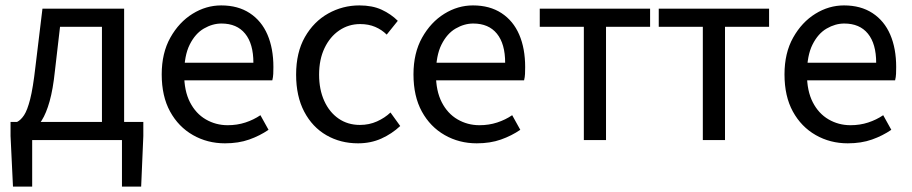

<svg xmlns="http://www.w3.org/2000/svg" viewBox="-20 -518 3372 710"><path d="M99 0V172H28L19 -15V-67H510V-15L502 172H431V0ZM357 -25V-419H202L183 -255Q176 -188 163.5 -143.5Q151 -99 134.5 -73Q118 -47 99.5 -35Q81 -23 62 -19L43 -67Q57 -74 69 -92Q81 -110 91.5 -151Q102 -192 111 -271L137 -486H439V-25Z M812 12Q747 12 693.5 -18.5Q640 -49 609 -105.5Q578 -162 578 -243Q578 -322 610 -379Q642 -436 692 -467Q742 -498 798 -498Q860 -498 903.5 -469.5Q947 -441 969 -390Q991 -339 991 -270Q991 -257 990.5 -245Q990 -233 987 -221H637V-286H917Q917 -356 886.5 -393.5Q856 -431 799 -431Q766 -431 734 -412.5Q702 -394 681.5 -353Q661 -312 661 -244Q661 -182 682.5 -140Q704 -98 741 -76.5Q778 -55 822 -55Q857 -55 887.5 -65Q918 -75 943 -92L973 -38Q941 -16 901.5 -2Q862 12 812 12Z M1304 12Q1239 12 1187 -18Q1135 -48 1105 -105Q1075 -162 1075 -242Q1075 -324 1107.5 -381Q1140 -438 1193.5 -468Q1247 -498 1309 -498Q1357 -498 1391.5 -482Q1426 -466 1451 -441L1410 -390Q1392 -408 1367.5 -418.5Q1343 -429 1312 -429Q1269 -429 1234.5 -405.5Q1200 -382 1180 -340Q1160 -298 1160 -242Q1160 -187 1179 -145Q1198 -103 1232 -79.5Q1266 -56 1311 -56Q1345 -56 1374 -69Q1403 -82 1424 -102L1460 -52Q1429 -23 1390 -5.5Q1351 12 1304 12Z M1743 12Q1678 12 1624.5 -18.5Q1571 -49 1540 -105.5Q1509 -162 1509 -243Q1509 -322 1541 -379Q1573 -436 1623 -467Q1673 -498 1729 -498Q1791 -498 1834.5 -469.5Q1878 -441 1900 -390Q1922 -339 1922 -270Q1922 -257 1921.5 -245Q1921 -233 1918 -221H1568V-286H1848Q1848 -356 1817.5 -393.5Q1787 -431 1730 -431Q1697 -431 1665 -412.5Q1633 -394 1612.5 -353Q1592 -312 1592 -244Q1592 -182 1613.5 -140Q1635 -98 1672 -76.5Q1709 -55 1753 -55Q1788 -55 1818.5 -65Q1849 -75 1874 -92L1904 -38Q1872 -16 1832.5 -2Q1793 12 1743 12Z M2139 0V-419H1976V-486H2384V-419H2221V0Z M2579 0V-419H2416V-486H2824V-419H2661V0Z M3115 12Q3050 12 2996.5 -18.5Q2943 -49 2912 -105.5Q2881 -162 2881 -243Q2881 -322 2913 -379Q2945 -436 2995 -467Q3045 -498 3101 -498Q3163 -498 3206.5 -469.5Q3250 -441 3272 -390Q3294 -339 3294 -270Q3294 -257 3293.5 -245Q3293 -233 3290 -221H2940V-286H3220Q3220 -356 3189.5 -393.5Q3159 -431 3102 -431Q3069 -431 3037 -412.5Q3005 -394 2984.5 -353Q2964 -312 2964 -244Q2964 -182 2985.5 -140Q3007 -98 3044 -76.5Q3081 -55 3125 -55Q3160 -55 3190.5 -65Q3221 -75 3246 -92L3276 -38Q3244 -16 3204.5 -2Q3165 12 3115 12Z"/></svg>

Font: Source Sans 3
Style: Regular
Weight: 400
Designer: Paul D. Hunt
Foundry: Adobe
Version: Version 3.046;hotconv 1.0.118;makeotfexe 2.5.65603